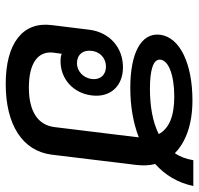

<svg xmlns="http://www.w3.org/2000/svg" viewBox="-32 -636 680 655"><g transform="rotate(90 307.5 -309.0)"><path d="M267 11C406 11 495 -46 508 -145L543 -433C546 -457 545 -479 540 -499C578 -533 604 -576 615 -629H527C523 -604 515 -583 503 -566C465 -604 403 -626 323 -626C199 -626 108 -584 99 -516C91 -449 165 -414 280 -414C343 -414 400 -424 449 -443L448 -433L414 -155C407 -99 361 -68 279 -68C199 -68 154 -97 160 -151L164 -180C171 -177 180 -176 189 -176C250 -176 298 -219 306 -282C314 -345 275 -389 210 -389C142 -389 91 -343 82 -275L66 -145C54 -47 128 11 267 11ZM154 -282C157 -311 179 -331 208 -331C236 -331 254 -311 250 -282C246 -253 223 -232 196 -232C167 -232 150 -253 154 -282ZM184 -517C187 -544 235 -564 310 -564C378 -564 419 -546 438 -511C396 -490 342 -481 283 -481C223 -481 181 -491 184 -517Z"/></g></svg>

Font: TPK Tissa Web Medium
Style: Italic
Weight: 500
Italic angle: -7°
Designer: Jacques Le Bailly, Suppakit Chalermlarp | Katatrad Co.,Ltd.
Foundry: Jacques Le Bailly, Cadson Demak Co.,Ltd.
Version: Version 5.000;Glyphs 3.1.2 (3151)